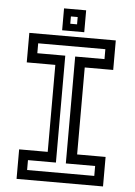

<svg xmlns="http://www.w3.org/2000/svg" viewBox="-57 -874 644 917"><g transform="rotate(5 265.0 -415.5)"><path d="M57.5 0V-141.5H194.5V-558.5H57.5V-700H472V-558.5H335.5V-141.5H472V0ZM104 -46.5H426V-94H285.5V-606.5H426V-654H104V-606.5H238V-94H104ZM212.5 -726V-831H318.5V-726ZM248.5 -760.5H281V-795.5H248.5Z"/></g></svg>

Font: Tourney Medium
Style: Regular
Weight: 500
Designer: Tyler Finck
Foundry: Etcetera Type Co
Version: Version 1.015